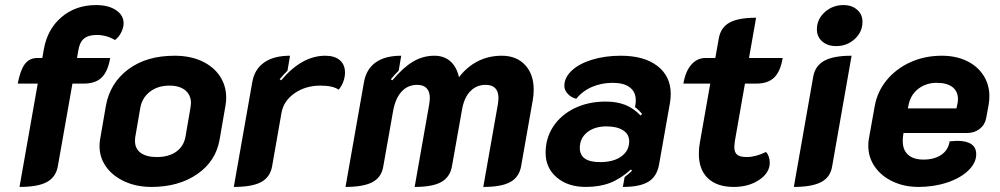

<svg xmlns="http://www.w3.org/2000/svg" viewBox="-20 -729 3947 758"><path d="M129 -399H50Q60 -452 78 -476Q96 -500 127 -500H147L153 -534Q167 -614 223 -661.5Q279 -709 359 -709Q408 -709 438 -689Q468 -669 468 -637Q468 -620 458.5 -601Q449 -582 434 -571Q400 -591 362 -591Q329 -591 311.5 -576.5Q294 -562 289 -529L284 -500H415Q406 -447 381.5 -423Q357 -399 311 -399H266L208 -71Q200 -29 164.5 -10Q129 9 57 9Z M373 -152Q373 -169 375 -178L398 -311Q414 -401 486 -455Q558 -509 669 -509Q731 -509 777 -487.5Q823 -466 848 -428.5Q873 -391 873 -343Q873 -328 870 -311L847 -178Q832 -92 758.5 -41.5Q685 9 578 9Q519 9 472 -12.5Q425 -34 399 -70.5Q373 -107 373 -152ZM712 -188 732 -304Q734 -316 734 -321Q734 -354 711.5 -372.5Q689 -391 649 -391Q603 -391 572 -367Q541 -343 534 -304L514 -188Q513 -183 513 -172Q513 -142 535.5 -125.5Q558 -109 599 -109Q646 -109 675.5 -130Q705 -151 712 -188Z M1091 -282 1054 -71Q1046 -29 1010.5 -10Q975 9 903 9L976 -405Q985 -456 1023 -482.5Q1061 -509 1125 -509L1115 -450Q1095 -430 1084 -416L1090 -412Q1172 -509 1264 -509Q1301 -509 1321.5 -491.5Q1342 -474 1342 -442Q1342 -425 1335.5 -407Q1329 -389 1317 -375Q1294 -391 1245 -391Q1186 -391 1142.5 -360.5Q1099 -330 1091 -282Z M1417 -405Q1426 -456 1463 -482.5Q1500 -509 1564 -509L1554 -450Q1533 -429 1523 -416L1529 -412Q1572 -463 1611 -486Q1650 -509 1695 -509Q1733 -509 1758 -487Q1783 -465 1792 -424Q1823 -465 1866 -487Q1909 -509 1961 -509Q2019 -509 2053 -472.5Q2087 -436 2087 -375Q2087 -352 2083 -332L2037 -71Q2029 -29 1994 -10Q1959 9 1888 9L1946 -320Q1948 -336 1948 -341Q1948 -394 1897 -394Q1861 -394 1836.5 -368.5Q1812 -343 1804 -296L1764 -71Q1756 -29 1721.5 -10Q1687 9 1617 9L1675 -320Q1677 -336 1677 -341Q1677 -367 1664.5 -380.5Q1652 -394 1627 -394Q1590 -394 1565.5 -367.5Q1541 -341 1532 -291L1493 -71Q1486 -29 1450.5 -10Q1415 9 1344 9Z M2134 -126Q2134 -184 2164.5 -230Q2195 -276 2249 -302Q2303 -328 2371 -328Q2415 -328 2448 -315Q2481 -302 2509 -273L2515 -279Q2501 -296 2487 -306L2489 -319Q2490 -324 2490 -333Q2490 -366 2466.5 -384Q2443 -402 2399 -402Q2355 -402 2317.5 -386Q2280 -370 2255 -339Q2235 -344 2221.5 -358.5Q2208 -373 2208 -390Q2208 -423 2237.5 -450.5Q2267 -478 2318 -493.5Q2369 -509 2431 -509Q2523 -509 2575.5 -468.5Q2628 -428 2628 -358Q2628 -341 2625 -323L2582 -80Q2574 -33 2540.5 -12Q2507 9 2439 9L2446 -30Q2461 -41 2475 -55L2471 -60Q2430 -23 2388.5 -7Q2347 9 2293 9Q2222 9 2178 -28.5Q2134 -66 2134 -126ZM2464 -171Q2464 -199 2440 -214.5Q2416 -230 2374 -230Q2327 -230 2298 -206.5Q2269 -183 2269 -145Q2269 -89 2349 -89Q2402 -89 2433 -111.5Q2464 -134 2464 -171Z M2739 -122Q2739 -145 2743 -166L2784 -399H2678Q2686 -447 2709 -473.5Q2732 -500 2765 -500H2804L2818 -579Q2826 -621 2860.5 -640Q2895 -659 2965 -659L2937 -500H3070Q3061 -447 3036.5 -423Q3012 -399 2966 -399H2921L2881 -171Q2879 -155 2879 -149Q2879 -127 2890.5 -118Q2902 -109 2928 -109Q2963 -109 3004 -129Q3011 -122 3015 -110.5Q3019 -99 3019 -87Q3019 -47 2977.5 -19Q2936 9 2877 9Q2811 9 2775 -25Q2739 -59 2739 -122Z M3205 -613Q3205 -653 3236 -681Q3267 -709 3310 -709Q3343 -709 3364 -690.5Q3385 -672 3385 -643Q3385 -603 3354.5 -575Q3324 -547 3281 -547Q3247 -547 3226 -565.5Q3205 -584 3205 -613ZM3191 -429Q3199 -470 3235 -489.5Q3271 -509 3342 -509L3265 -71Q3258 -29 3221.5 -10Q3185 9 3114 9Z M3408 -153Q3408 -171 3410 -180L3433 -308Q3443 -367 3480.5 -412.5Q3518 -458 3574.5 -483.5Q3631 -509 3698 -509Q3754 -509 3796.5 -488.5Q3839 -468 3862.5 -431.5Q3886 -395 3886 -349Q3886 -333 3883 -315L3873 -261Q3868 -236 3847.5 -220Q3827 -204 3799 -204H3547L3545 -190Q3544 -184 3544 -172Q3544 -137 3565 -118Q3586 -99 3626 -99Q3669 -99 3696.5 -118Q3724 -137 3729 -171Q3751 -173 3758 -173Q3834 -173 3834 -120Q3834 -86 3803 -56Q3772 -26 3719.5 -8.5Q3667 9 3606 9Q3550 9 3504.5 -12.5Q3459 -34 3433.5 -71Q3408 -108 3408 -153ZM3756 -301 3759 -315Q3762 -327 3762 -337Q3762 -368 3740.5 -385Q3719 -402 3678 -402Q3636 -402 3605.5 -378.5Q3575 -355 3567 -315L3564 -301Z"/></svg>

Font: K2D ExtraBold
Style: Italic
Weight: 800
Italic angle: -10°
Designer: Katatrad Aksorn Co.,Ltd.
Foundry: Cadson Demak Co.,Ltd.
Version: Version 1.000; ttfautohint (v1.6)